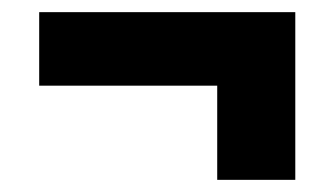

<svg xmlns="http://www.w3.org/2000/svg" viewBox="-20 -390 550 316"><path d="M466 -94H337.5V-325.5H466ZM44.5 -249V-370H466V-249Z"/></svg>

Font: Anek Tamil
Style: Bold
Weight: 700
Designer: Aadarsh Rajan (Tamil), Yesha Goshar (Latin)
Foundry: Ek Type
Version: Version 1.003